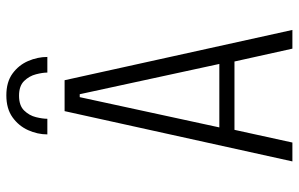

<svg xmlns="http://www.w3.org/2000/svg" viewBox="-184 -734 919 590"><g transform="rotate(-90 275.0 -439.5)"><path d="M477.5 0H420L380.5 -178H170.5L131.5 0H73.5L228 -700H323ZM271 -653.5 178 -224.5H373L280 -653.5ZM276.5 -879Q317.5 -879 343.5 -860Q369.5 -841 382 -812Q394.5 -783 394.5 -753H346.5Q346.5 -767.5 341.2 -788Q336 -808.5 320.8 -824.2Q305.5 -840 275.5 -840Q245 -840 229.8 -824.2Q214.5 -808.5 209.5 -788Q204.5 -767.5 204.5 -753H156.5Q156.5 -783 169.5 -812Q182.5 -841 209 -860Q235.5 -879 276.5 -879Z"/></g></svg>

Font: Trispace SemiCondensed ExtraLight
Style: Regular
Weight: 200
Width: 4
Designer: Tyler Finck
Foundry: Etcetera Type Company
Version: Version 1.210; ttfautohint (v1.8.3)